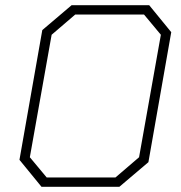

<svg xmlns="http://www.w3.org/2000/svg" viewBox="-20 -720 699 740"><path d="M55 -104 143 -604 256 -700H555L640 -596L552 -95L440 0H140ZM425 -36 516 -114 600 -586 535 -664H270L179 -586L95 -114L160 -36Z"/></svg>

Font: Chakra Petch ExtraLight
Style: Italic
Weight: 275
Italic angle: -10°
Designer: Katatrad Aksorn Co.,Ltd.
Foundry: Cadson Demak Co.,Ltd.
Version: Version 1.000; ttfautohint (v1.6)